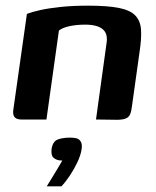

<svg xmlns="http://www.w3.org/2000/svg" viewBox="-20 -422 552 678"><path d="M55 0Q22 0 27 -34L75 -373Q93 -380 122.5 -386.5Q152 -393 194.5 -397.5Q237 -402 291 -402Q360 -402 400 -394Q440 -386 458 -367Q476 -348 478 -317Q480 -286 473 -240L446 -47Q444 -29 439.5 -18.5Q435 -8 424 -3.5Q413 1 392 1L319 0L356 -268Q362 -303 342.5 -319Q323 -335 281 -335Q250 -335 225 -329.5Q200 -324 188 -314L144 0ZM145 236Q157 217 166 202Q175 187 183.5 173Q192 159 200 145Q198 145 194.5 144.5Q191 144 188 144Q177 142 168.5 134.5Q160 127 162 105Q166 78 183 71Q200 64 228 64Q241 64 250.5 66.5Q260 69 265.5 78.5Q271 88 268 106Q265 126 253.5 150.5Q242 175 227 197.5Q212 220 197 236Z"/></svg>

Font: Genos Thin SemiBold
Style: Italic
Weight: 600
Italic angle: -8°
Version: Version 1.010